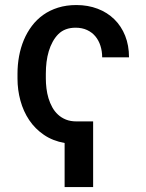

<svg xmlns="http://www.w3.org/2000/svg" viewBox="-20 -573 591 777"><path d="M50.8 -255.3V-274.5Q50.8 -311.1 57.2 -345.7Q63.6 -380.3 76.5 -411.2Q89.5 -442.1 109 -468Q128.6 -494 155 -512.8Q181.5 -531.6 215 -542.1Q248.6 -552.6 289.1 -552.6Q335.9 -552.6 375.2 -537.6Q414.4 -522.7 442.6 -495Q470.9 -467.3 486.5 -428.3Q502.1 -389.2 502.1 -340.9H393.5Q393.5 -365.8 386.5 -387.6Q379.6 -409.4 366.1 -425.8Q352.6 -442.1 332.4 -451.5Q312.1 -460.9 285.9 -460.9Q242.2 -460.9 215.9 -434.7Q202.8 -421.5 193.2 -403.9Q183.6 -386.4 177.4 -365.8Q171.2 -345.2 168.3 -322.1Q165.5 -299 165.5 -274.5V-255.3Q165.5 -235.8 168 -215.2Q170.5 -194.6 176.3 -175.2Q182.2 -155.9 191.6 -138.8Q201 -121.8 214.7 -109.2Q228.3 -96.6 246.8 -89.1Q265.3 -81.7 289.1 -81.7H356.9V183.9H241.5V5.7Q193.5 -2.8 157.7 -27.3Q121.8 -51.8 98.2 -87Q74.6 -122.2 62.7 -165.7Q50.8 -209.2 50.8 -255.3Z"/></svg>

Font: Inter P Medium
Style: Regular
Weight: 500
Designer: Rasmus Andersson
Foundry: rsms
Version: Version 3.018;git-588b23468